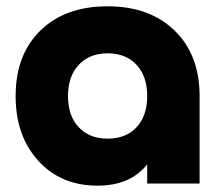

<svg xmlns="http://www.w3.org/2000/svg" viewBox="-20 -585 705 612"><path d="M291 6.8Q173.8 6.8 101.8 -72.8Q29.8 -152.3 29.8 -278.8Q29.8 -410.6 108.9 -487.8Q188 -564.9 323.2 -564.9Q457 -564.9 536.6 -487.5Q616.2 -410.2 616.2 -278.8V0H449.2V-61Q395 6.8 291 6.8ZM231 -378.4Q196.8 -341.8 196.8 -278.8Q196.8 -215.8 231 -179.4Q265.1 -143.1 323.2 -143.1Q381.3 -143.1 415.3 -179.4Q449.2 -215.8 449.2 -278.8Q449.2 -341.8 415.3 -378.4Q381.3 -415 323.2 -415Q265.1 -415 231 -378.4Z"/></svg>

Font: Biathlonist
Style: Bold
Weight: 700
Designer: Go4gold
Foundry: Go4gold
Version: Version 3.010;FEAKit 1.0